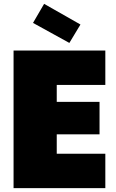

<svg xmlns="http://www.w3.org/2000/svg" viewBox="-20 -968 596 988"><path d="M522 -708V-530.8H272V-443.8H492.2V-276.9H272V-176.8H522V0H49.8V-708ZM149.9 -850.1 207 -948.2 394 -841.8 336.9 -747.1Z"/></svg>

Font: SVN-Poppins Black
Style: Regular
Weight: 900
Designer: Ninad Kale (Devanagari), Jonny Pinhorn (Latin)
Foundry: Indian Type Foundry
Version: Version 3.002 2017